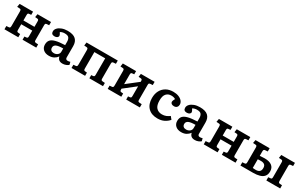

<svg xmlns="http://www.w3.org/2000/svg" viewBox="218 -1956 5282 3390"><g transform="rotate(30 2859.5 -261.0)"><path d="M51 0V-66L103 -70Q119 -72 124.5 -82Q130 -92 130 -118V-404Q130 -430 124 -440.5Q118 -451 103 -452L47 -456L59 -522H333V-457L289 -453Q272 -451 267.5 -441Q263 -431 263 -408V-302H488V-412Q488 -435 481.5 -443.5Q475 -452 458 -454L413 -457L423 -522H699V-456L653 -453Q633 -451 627 -442Q621 -433 621 -412V-110Q621 -89 627 -80Q633 -71 653 -69L699 -66V0H420V-65L458 -68Q475 -70 481.5 -78.5Q488 -87 488 -110V-225H263V-114Q263 -91 267.5 -81Q272 -71 289 -69L333 -65V0Z M962 14Q890 14 847 -24Q804 -62 804 -125Q804 -184 834.5 -219Q865 -254 934 -271.5Q1003 -289 1119 -293V-362Q1119 -410 1097.5 -440Q1076 -470 1010 -470Q983 -470 959 -463Q935 -456 922 -446Q937 -423 943.5 -408Q950 -393 950 -385Q950 -362 930 -347.5Q910 -333 878 -333Q809 -333 809 -396Q809 -434 838.5 -465.5Q868 -497 919 -516Q970 -535 1033 -535Q1148 -535 1199.5 -487Q1251 -439 1251 -348V-119Q1251 -75 1296 -75Q1320 -75 1346 -84L1360 -29Q1341 -12 1308.5 1Q1276 14 1240 14Q1192 14 1165.5 -8Q1139 -30 1131 -70Q1104 -32 1062.5 -9Q1021 14 962 14ZM1015 -70Q1059 -70 1089 -95Q1119 -120 1119 -158V-225Q1024 -225 981 -205Q938 -185 938 -140Q938 -107 958 -88.5Q978 -70 1015 -70Z M1418 0V-66L1467 -70Q1483 -72 1489 -82Q1495 -92 1495 -118V-404Q1495 -430 1489 -440Q1483 -450 1467 -452L1414 -456L1423 -522H2060V-456L2013 -453Q1992 -451 1986 -442Q1980 -433 1980 -412V-110Q1980 -89 1986 -80Q1992 -71 2013 -69L2060 -66V0H1782V-65L1818 -68Q1835 -70 1841.5 -78.5Q1848 -87 1848 -110V-445H1627V-114Q1627 -91 1632 -81Q1637 -71 1653 -69L1695 -65V0Z M2156 0V-66L2205 -70Q2221 -72 2226.5 -82Q2232 -92 2232 -118V-404Q2232 -430 2226.5 -440Q2221 -450 2205 -452L2153 -456L2163 -522H2433V-457L2391 -453Q2375 -451 2370 -441Q2365 -431 2365 -408V-217L2598 -399V-412Q2598 -435 2592 -443.5Q2586 -452 2568 -454L2522 -457L2531 -522H2811V-456L2764 -453Q2743 -451 2737 -442Q2731 -433 2731 -412V-110Q2731 -89 2737 -80Q2743 -71 2764 -69L2811 -66V0H2533V-65L2568 -68Q2586 -70 2592 -78.5Q2598 -87 2598 -110V-308L2365 -125V-114Q2365 -91 2370 -81Q2375 -71 2391 -69L2433 -65V0Z M3175 14Q3051 14 2982 -57Q2913 -128 2913 -252Q2913 -338 2946.5 -401.5Q2980 -465 3041.5 -500.5Q3103 -536 3188 -536Q3250 -536 3297.5 -517Q3345 -498 3371.5 -466Q3398 -434 3398 -395Q3398 -363 3378 -341Q3358 -319 3321 -319Q3287 -319 3268.5 -333.5Q3250 -348 3250 -372Q3250 -391 3275 -438Q3258 -449 3237 -454.5Q3216 -460 3188 -460Q3128 -460 3089 -418.5Q3050 -377 3050 -282Q3050 -179 3093 -133.5Q3136 -88 3209 -88Q3254 -88 3290.5 -103Q3327 -118 3360 -143L3404 -89Q3367 -44 3309.5 -15Q3252 14 3175 14Z M3659 14Q3587 14 3544 -24Q3501 -62 3501 -125Q3501 -184 3531.5 -219Q3562 -254 3631 -271.5Q3700 -289 3816 -293V-362Q3816 -410 3794.5 -440Q3773 -470 3707 -470Q3680 -470 3656 -463Q3632 -456 3619 -446Q3634 -423 3640.5 -408Q3647 -393 3647 -385Q3647 -362 3627 -347.5Q3607 -333 3575 -333Q3506 -333 3506 -396Q3506 -434 3535.5 -465.5Q3565 -497 3616 -516Q3667 -535 3730 -535Q3845 -535 3896.5 -487Q3948 -439 3948 -348V-119Q3948 -75 3993 -75Q4017 -75 4043 -84L4057 -29Q4038 -12 4005.5 1Q3973 14 3937 14Q3889 14 3862.5 -8Q3836 -30 3828 -70Q3801 -32 3759.5 -9Q3718 14 3659 14ZM3712 -70Q3756 -70 3786 -95Q3816 -120 3816 -158V-225Q3721 -225 3678 -205Q3635 -185 3635 -140Q3635 -107 3655 -88.5Q3675 -70 3712 -70Z M4114 0V-66L4166 -70Q4182 -72 4187.5 -82Q4193 -92 4193 -118V-404Q4193 -430 4187 -440.5Q4181 -451 4166 -452L4110 -456L4122 -522H4396V-457L4352 -453Q4335 -451 4330.5 -441Q4326 -431 4326 -408V-302H4551V-412Q4551 -435 4544.5 -443.5Q4538 -452 4521 -454L4476 -457L4486 -522H4762V-456L4716 -453Q4696 -451 4690 -442Q4684 -433 4684 -412V-110Q4684 -89 4690 -80Q4696 -71 4716 -69L4762 -66V0H4483V-65L4521 -68Q4538 -70 4544.5 -78.5Q4551 -87 4551 -110V-225H4326V-114Q4326 -91 4330.5 -81Q4335 -71 4352 -69L4396 -65V0Z M4862 0V-66L4912 -70Q4928 -72 4933.5 -82Q4939 -92 4939 -118V-404Q4939 -430 4933 -440.5Q4927 -451 4912 -452L4856 -456L4868 -522H5156V-456L5101 -452Q5084 -450 5078 -440Q5072 -430 5072 -407V-319Q5124 -324 5172 -324Q5266 -324 5317.5 -285Q5369 -246 5369 -171Q5369 -108 5338.5 -70.5Q5308 -33 5251.5 -16.5Q5195 0 5119 0ZM5390 0V-66L5434 -70Q5451 -71 5457.5 -79.5Q5464 -88 5464 -113V-409Q5464 -434 5457 -442.5Q5450 -451 5434 -453L5383 -456L5394 -522H5672V-457L5627 -454Q5608 -452 5602 -442.5Q5596 -433 5596 -412V-110Q5596 -89 5602 -79.5Q5608 -70 5627 -68L5672 -65V0ZM5135 -68Q5183 -68 5209 -90.5Q5235 -113 5235 -162Q5235 -210 5208.5 -230.5Q5182 -251 5136 -251Q5114 -251 5099.5 -250Q5085 -249 5072 -248V-72Q5088 -70 5103.5 -69Q5119 -68 5135 -68Z"/></g></svg>

Font: Literata 7pt SemiBold
Style: Regular
Weight: 600
Designer: Latin by Veronika Burian and Jose Scaglione. Greek by Irene Vlachou. Cyrillic by Vera Evstafieva.
Foundry: TypeTogether
Version: Version 3.002